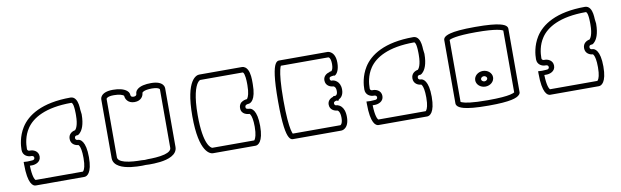

<svg xmlns="http://www.w3.org/2000/svg" viewBox="-40 -928 4424 1368"><g transform="rotate(-10 2172.0 -244.0)"><path d="M478 -295C459 -292 429 -278 429 -241C429 -201 463 -188 483 -187C484 -187 487 -184 490 -178C496 -167 503 -141 503 -90C503 -33 493 -10 487 -1C485 2 483 4 482 5H139C133 -1 119 -23 117 -102H134C154 -102 197 -113 197 -155C197 -196 159 -208 140 -208H134H133C130 -208 117 -209 117 -224C117 -260 123 -317 158 -369C201 -433 296 -492 486 -492C488 -492 494 -488 498 -471C502 -452 503 -426 503 -413V-399C503 -326 485 -302 478 -295ZM134 -168H137H138C141 -168 158 -168 158 -152C158 -143 153 -140 146 -137C140 -136 135 -136 134 -136C124.5 -135 115.2 -134.5 106 -134.5C96.8 -134.5 87.5 -135 78 -136V-118C78 23 114 44 134 44H486C503 44 542 28 542 -89C542 -206 503 -224 486 -224H485C481 -224 468 -225 468 -240C468 -257 483 -257 486 -257H488C492 -257 492 -258 493 -258C499 -261 503 -264 508 -270C524 -286 544 -323 544 -398V-399C542 -411 541 -419 540 -432C539 -455 537 -488 522 -510C514 -522 502 -530 486 -530C276 -530 170 -458 122 -381C84 -320 78 -256 78 -223C78 -180 116 -168 134 -168Z M738 -475.8C738.4 -477.7 739.8 -481.1 746.9 -485C754 -488.9 767.8 -493 793 -493C834.8 -493 854.3 -483.9 862.2 -478.5C864.1 -476.6 864.8 -475.5 865.1 -475C865.6 -455.3 881.2 -419 931 -419C980.5 -419 996.4 -454.1 996.9 -473.9C997.5 -475.6 999.7 -479.6 1009.4 -484C1019.6 -488.5 1038.5 -493 1069 -493C1103.7 -493 1116.9 -485.1 1121.6 -480.7C1123.9 -478 1124 -476.9 1124 -476.7V-53.9C1124 -36 1106.3 -22.9 1075.3 -14.1C1037.6 -3.6 983.4 -2 955.2 -2H954.4C946.5 -1 938.7 -0.5 931 -0.5C923.3 -0.5 915.5 -1 907.6 -2H906.8C878.6 -2 824.4 -3.6 786.7 -14.1C755.7 -22.9 738 -36 738 -53.9ZM957.4 37C995.9 37 1072.8 35.4 1120 8.9C1143.8 -4 1162 -24.3 1162 -53.7V-479C1162 -482 1161.3 -493.1 1151.9 -504.6C1140 -519.2 1115.8 -532 1069 -532C1027.9 -532 990.9 -525.4 968.6 -506.3C953.1 -493.5 953 -478 953 -476C953 -475.9 953 -475.8 953 -475.6C953 -472.7 952.2 -458 931 -458C918.1 -458 914 -462.3 911.7 -466.2C909.6 -469.7 909 -474.1 909 -476C909 -478.2 908.6 -492.7 893.4 -505.3C871.3 -524.2 834.3 -532 793 -532C746.2 -532 722 -519.2 710.1 -504.6C700.7 -493.1 700 -482 700 -479V-53.7C700 -24.6 718.1 -4.4 741.8 8.5C788.7 34.9 865.3 37 904.6 37C916.4 37 922 36 931 36C941.3 36 945.7 37 957.4 37Z M1318 -248C1318 19.9 1400.4 37 1417.5 37H1725.5C1742.1 37 1782 20.5 1782 -96.3C1782 -212.8 1743.4 -230.5 1725.5 -230.5H1724.5C1721.8 -230.5 1709.7 -232.3 1705 -236.1C1703 -238.3 1702 -240.1 1702 -247C1702 -262.3 1717.5 -265.1 1725.5 -265.5C1742.1 -265.5 1782 -282 1782 -398.8V-414V-415C1782 -434.5 1781.9 -476.5 1766.6 -505C1758.8 -519.6 1745.4 -532 1725.5 -532H1417.5C1400.5 -532 1318 -515.9 1318 -248ZM1397.8 -475.3C1408.3 -489.5 1415 -492.2 1418 -493H1725.5C1726.3 -493 1727 -492.9 1728.4 -491.6C1741 -480 1743 -429.9 1743 -411.6V-397.3C1743 -340.2 1732.4 -315.8 1726.1 -305.8C1724.3 -303.3 1723 -301.8 1722.2 -300.9C1721.9 -300.9 1721.6 -300.8 1721.4 -300.7L1720.8 -300.5C1709.8 -299.7 1694.2 -295.9 1681.9 -286.4L1676 -282L1671.9 -275.9C1666.5 -268.2 1663 -258.4 1663 -245.8C1663 -232.5 1666.6 -219 1678.2 -209.3C1694.4 -195 1715.3 -193.9 1722.5 -193.8C1724 -192.7 1726.6 -190.2 1729.7 -184.3C1735.8 -172.6 1743 -147.6 1743 -97.6C1743 -40.6 1732.4 -16.4 1726.1 -6.4C1724.4 -4 1723.3 -2.7 1722.5 -2H1419C1410.4 -4.6 1357 -30.5 1357 -248C1357 -388.5 1380.1 -450 1397.8 -475.3Z M2331 -211C2312.5 -205.4 2289 -191.3 2289 -161.1C2289 -121.4 2324.4 -109.6 2343.2 -108.8C2346.4 -107.3 2363 -98.5 2363 -52.7C2363 -26.6 2357.3 -13.9 2352.9 -8.2C2348.6 -2.3 2346 -2 2345.4 -2C2345.3 -2 2345.3 -2 2345.3 -2L2001.3 -2C1999 -6.7 1995.1 -16.5 1991.2 -34.9C1984.2 -69 1977 -132.2 1977 -247C1977 -368.1 1984.9 -431.7 1992.3 -464.3C1996.1 -481 1999.6 -489.2 2001.7 -493H2345C2346.5 -492.8 2350.5 -491.8 2354.7 -484.8C2358.7 -478.2 2363 -465.3 2363 -441.8C2363 -415.3 2357.3 -402.4 2352.9 -396.6C2350.4 -393.3 2348.4 -391.8 2347.1 -391.2C2345.9 -391.5 2344.7 -391.8 2343.2 -391.8C2339.2 -391.8 2336.1 -389.9 2334.2 -388.1C2312.7 -382.7 2289 -366.2 2289 -336.5C2289 -295.7 2325.3 -283.9 2344 -283.3C2345.6 -282.9 2348.8 -281.8 2352.1 -278.9C2356.9 -274.8 2363 -266.2 2363 -246.5C2363 -229.8 2358.3 -222.4 2354.6 -218.9C2350.4 -214.8 2346.9 -214.5 2345.8 -214.5C2345.6 -214.5 2345.5 -214.5 2345.5 -214.5H2331ZM2345.6 -397C2345.6 -397 2345.5 -397 2345.4 -397ZM2377.1 -130C2366.5 -140.6 2355.1 -144.1 2350.8 -145.5C2348.8 -146.1 2347 -146.7 2345 -147.3L2343.6 -146.2C2339 -146.5 2328 -149.1 2328 -162.9C2328 -176.3 2343.2 -179.2 2351.5 -179.6C2356.3 -175.5 2361.2 -175.5 2366 -179.6V-184.2C2382.8 -191.8 2402 -210.9 2402 -250.1C2402 -314.2 2354.2 -325.5 2346.5 -325.5H2338.8C2333.6 -327 2328 -330.8 2328 -340.9C2328 -346.6 2329.5 -349.6 2331.3 -351.3C2335.3 -355.1 2346 -357.1 2350.5 -357.3C2355.7 -358.9 2360.8 -358.9 2366 -357.3L2368 -357C2385.4 -366.1 2402 -395.1 2402 -444.4C2402 -487.7 2388.1 -510.4 2372.7 -521.7C2360.5 -531.1 2349 -532 2345.5 -532H1994.5C1985.6 -532 1975.6 -526.4 1967.7 -512.1C1952.1 -484 1938 -417.4 1938 -247.4C1938 -77.4 1952.1 -11.2 1967.7 16.7C1975.6 31.4 1985.7 37 1994.5 37H2345.5C2349 37 2360.5 36.1 2372.7 26.7C2388.1 15.2 2402 -8.1 2402 -52.3C2402 -93.1 2390.5 -116.6 2377.1 -130Z M2958 -295C2939 -292 2909 -278 2909 -241C2909 -201 2943 -188 2963 -187C2964 -187 2967 -184 2970 -178C2976 -167 2983 -141 2983 -90C2983 -33 2973 -10 2967 -1C2965 2 2963 4 2962 5H2619C2613 -1 2599 -23 2597 -102H2614C2634 -102 2677 -113 2677 -155C2677 -196 2639 -208 2620 -208H2614H2613C2610 -208 2597 -209 2597 -224C2597 -260 2603 -317 2638 -369C2681 -433 2776 -492 2966 -492C2968 -492 2974 -488 2978 -471C2982 -452 2983 -426 2983 -413V-399C2983 -326 2965 -302 2958 -295ZM2614 -168H2617H2618C2621 -168 2638 -168 2638 -152C2638 -143 2633 -140 2626 -137C2620 -136 2615 -136 2614 -136C2604.5 -135 2595.2 -134.5 2586 -134.5C2576.8 -134.5 2567.5 -135 2558 -136V-118C2558 23 2594 44 2614 44H2966C2983 44 3022 28 3022 -89C3022 -206 2983 -224 2966 -224H2965C2961 -224 2948 -225 2948 -240C2948 -257 2963 -257 2966 -257H2968C2972 -257 2972 -258 2973 -258C2979 -261 2983 -264 2988 -270C3004 -286 3024 -323 3024 -398V-399C3022 -411 3021 -419 3020 -432C3019 -455 3017 -488 3002 -510C2994 -522 2982 -530 2966 -530C2756 -530 2650 -458 2602 -381C2564 -320 2558 -256 2558 -223C2558 -180 2596 -168 2614 -168Z M3389.7 -150C3389.7 -159.3 3399.8 -168.5 3412 -168.5C3424.2 -168.5 3434.3 -159.3 3434.3 -150C3434.3 -140.7 3424.2 -131.5 3412 -131.5C3399.8 -131.5 3389.7 -140.7 3389.7 -150ZM3347.4 -150C3347.4 -118.7 3376.6 -93.5 3412 -93.5C3447.4 -93.5 3476.6 -118.7 3476.6 -150C3476.6 -181.3 3447.4 -206.5 3412 -206.5C3376.6 -206.5 3347.4 -181.3 3347.4 -150ZM3228.1 -12.4C3223.2 -14.4 3219.6 -15.7 3218 -16.6V-465C3226.6 -470.9 3266.4 -487 3412 -487C3560.7 -487 3597.7 -470 3606 -464.5V-17.4C3602.6 -15 3593.6 -10.4 3573.9 -6.3C3547 -0.3 3498.1 5 3412 5C3294.3 5 3247.4 -4.8 3228.1 -12.4ZM3634.3 7.3C3641.1 0.8 3644 -5.9 3644 -11.8V-471.9C3644 -476.6 3642.4 -482.7 3637.6 -488.5C3630.1 -497.4 3616.4 -505 3590.9 -511.3C3558.8 -519.2 3505.4 -525 3412 -525C3316.6 -525 3263.1 -518.7 3231.3 -510.4C3205.9 -503.7 3192.8 -495.8 3185.8 -487.1C3181.3 -481.6 3180 -475.9 3180 -471.9V-11.9C3180 -7.2 3181.5 -1.1 3186.3 4.8C3193.7 14.2 3207.5 22.5 3233 29.3C3265.1 37.8 3318.5 44 3412 44C3571.8 44 3616.6 25.1 3634.3 7.3Z M4200 -295C4181 -292 4151 -278 4151 -241C4151 -201 4185 -188 4205 -187C4206 -187 4209 -184 4212 -178C4218 -167 4225 -141 4225 -90C4225 -33 4215 -10 4209 -1C4207 2 4205 4 4204 5H3861C3855 -1 3841 -23 3839 -102H3856C3876 -102 3919 -113 3919 -155C3919 -196 3881 -208 3862 -208H3856H3855C3852 -208 3839 -209 3839 -224C3839 -260 3845 -317 3880 -369C3923 -433 4018 -492 4208 -492C4210 -492 4216 -488 4220 -471C4224 -452 4225 -426 4225 -413V-399C4225 -326 4207 -302 4200 -295ZM3856 -168H3859H3860C3863 -168 3880 -168 3880 -152C3880 -143 3875 -140 3868 -137C3862 -136 3857 -136 3856 -136C3846.5 -135 3837.2 -134.5 3828 -134.5C3818.8 -134.5 3809.5 -135 3800 -136V-118C3800 23 3836 44 3856 44H4208C4225 44 4264 28 4264 -89C4264 -206 4225 -224 4208 -224H4207C4203 -224 4190 -225 4190 -240C4190 -257 4205 -257 4208 -257H4210C4214 -257 4214 -258 4215 -258C4221 -261 4225 -264 4230 -270C4246 -286 4266 -323 4266 -398V-399C4264 -411 4263 -419 4262 -432C4261 -455 4259 -488 4244 -510C4236 -522 4224 -530 4208 -530C3998 -530 3892 -458 3844 -381C3806 -320 3800 -256 3800 -223C3800 -180 3838 -168 3856 -168Z"/></g></svg>

Font: Platiipus Bold
Style: Bold
Weight: 400
Version: Version 001.000